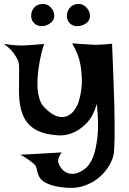

<svg xmlns="http://www.w3.org/2000/svg" viewBox="-55 -719 644 961"><path d="M-35.2 -499Q-15.6 -496.1 -0.5 -494.6Q14.6 -493.2 26.4 -492.2Q39.1 -491.2 50.8 -491.2Q61.5 -491.2 78.1 -492.2Q91.8 -493.2 113.8 -494.6Q135.7 -496.1 166 -499Q164.1 -495.1 158.2 -475.1Q152.3 -455.1 146.5 -426.3Q140.6 -397.5 136.2 -362.8Q131.8 -328.1 132.3 -294.4Q132.8 -260.7 140.6 -231Q148.4 -201.2 166 -182.6Q203.1 -144.5 231.9 -136.7Q260.7 -128.9 282.2 -138.7Q303.7 -148.4 317.4 -168Q331.1 -187.5 336.9 -204.1Q351.6 -249 354.5 -298.8Q356.4 -341.8 347.7 -394.5Q338.9 -447.3 305.7 -502Q331.1 -500 349.6 -499Q368.2 -498 381.8 -497.1Q397.5 -496.1 409.2 -495.1Q419.9 -494.1 434.6 -495.1Q447.3 -495.1 465.3 -496.6Q483.4 -498 505.9 -500Q509.8 -404.3 512.7 -329.6Q515.6 -254.9 517.1 -197.8Q518.6 -140.6 518.6 -99.1Q518.6 -57.6 518.6 -29.3Q517.6 38.1 512.7 59.6Q504.9 89.8 484.9 120.1Q464.8 150.4 434.6 174.3Q404.3 198.2 364.7 211.4Q325.2 224.6 278.3 220.7Q232.4 216.8 205.6 208.5Q178.7 200.2 163.6 189.5Q148.4 178.7 142.1 167Q135.7 155.3 132.8 143.1Q129.9 130.9 127 120.1Q124 109.4 115.2 101.6Q104.5 92.8 92.8 84Q82 76.2 69.8 68.4Q57.6 60.5 45.9 55.7L253.9 43.9Q245.1 55.7 241.2 65.4Q237.3 75.2 236.3 82Q235.4 90.8 237.3 96.7Q241.2 108.4 251.5 122.6Q261.7 136.7 278.3 145Q294.9 153.3 317.9 150.4Q340.8 147.5 370.1 126Q394.5 107.4 411.1 66.4Q424.8 31.2 432.6 -32.2Q440.4 -95.7 429.7 -199.2Q412.1 -138.7 381.8 -106.4Q351.6 -74.2 321.3 -59.6Q286.1 -42 248 -41Q197.3 -43 161.1 -54.2Q125 -65.4 101.6 -85Q78.1 -104.5 64.9 -131.3Q51.8 -158.2 45.9 -191.4Q40 -224.6 40 -258.3Q40 -292 40.5 -321.3Q41 -350.6 41 -374.5Q41 -398.4 36.1 -413.1Q30.3 -427.7 20.5 -442.4Q12.7 -455.1 -1.5 -470.2Q-15.6 -485.4 -35.2 -499ZM157.2 -699.2Q174.8 -700.2 189 -690.4Q203.1 -680.7 210.4 -666Q217.8 -651.4 216.3 -635.3Q214.8 -619.1 202.1 -607.4Q180.7 -587.9 152.3 -588.4Q124 -588.9 109.4 -611.3Q101.6 -623 101.1 -637.7Q100.6 -652.3 106.4 -666Q112.3 -679.7 125 -689Q137.7 -698.2 157.2 -699.2ZM335.9 -699.2Q353.5 -700.2 367.7 -689.9Q381.8 -679.7 389.2 -665Q396.5 -650.4 395 -634.3Q393.6 -618.2 380.9 -606.4Q370.1 -596.7 356.9 -592.3Q343.8 -587.9 331.1 -587.9Q318.4 -587.9 306.6 -593.8Q294.9 -599.6 288.1 -610.4Q280.3 -622.1 279.8 -636.7Q279.3 -651.4 285.2 -665Q291 -678.7 303.7 -688.5Q316.4 -698.2 335.9 -699.2Z"/></svg>

Font: Irish Grover
Style: Regular
Weight: 400
Designer: Squid
Foundry: Font Diner, Inc DBA Sideshow
Version: Version 1.001